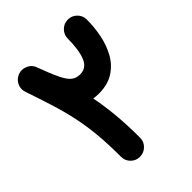

<svg xmlns="http://www.w3.org/2000/svg" viewBox="-205 -755 925 925"><g transform="rotate(-45 257.5 -292.5)"><path d="M200.2 64.5Q173.3 64.5 154.5 45.7Q135.7 26.9 135.7 0Q135.7 -85.9 129.4 -153.8Q123 -221.7 110.1 -282.5Q97.2 -343.3 77.4 -406.7Q57.6 -470.2 31.2 -547.4Q23.4 -569.3 31.7 -591.1Q40 -612.8 59.1 -624Q64.5 -627.4 69.8 -629.4Q94.2 -638.7 119.6 -627.7Q145 -616.7 153.8 -591.8Q179.7 -521 198 -483.9Q216.3 -446.8 234.4 -433.3Q252.4 -419.9 276.9 -419.9Q320.8 -419.9 338.6 -462.9Q356.4 -505.9 356.9 -584Q356.9 -610.8 376 -629.9Q395 -648.9 421.9 -648.9Q448.7 -648.9 467.8 -629.9Q486.8 -610.8 486.8 -584Q486.8 -533.2 476.6 -481.4Q466.3 -429.7 442.4 -386.5Q418.5 -343.3 377.4 -316.9Q336.4 -290.5 275.4 -290.5Q256.3 -290.5 239.7 -293.5Q252.4 -228.5 259 -157.5Q265.6 -86.4 265.6 0Q265.6 26.9 246.3 45.7Q227.1 64.5 200.2 64.5Z"/></g></svg>

Font: Mikhak-DS2-FD Bold
Style: Regular
Weight: 700
Designer: Amin Abedi
Version: Version 3.4